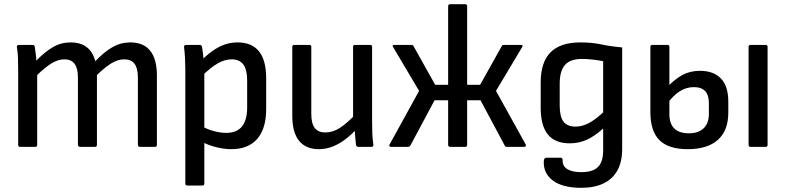

<svg xmlns="http://www.w3.org/2000/svg" viewBox="-20 -703 3762 919"><path d="M77 0Q67 0 67 -10V-366Q67 -396 66 -425Q65 -454 61 -477Q59 -488 72 -488H136Q144 -488 146 -481Q148 -465 150.5 -448.5Q153 -432 154 -413Q195 -455 233.5 -477.5Q272 -500 318 -500Q366 -500 395.5 -477Q425 -454 436 -410Q479 -455 518.5 -477.5Q558 -500 604 -500Q667 -500 699 -460Q731 -420 731 -342V-10Q731 0 722 0H650Q640 0 640 -10V-332Q640 -376 624 -397.5Q608 -419 575 -419Q545 -419 514 -400.5Q483 -382 444 -344V-10Q444 0 435 0H364Q353 0 353 -10V-332Q353 -376 337 -397.5Q321 -419 288 -419Q259 -419 228 -400.5Q197 -382 158 -344V-10Q158 0 149 0Z M1087 11Q1052 11 1013 1Q974 -9 946 -25L944 -100Q972 -84 1003.5 -75.5Q1035 -67 1063 -67Q1113 -67 1138 -97.5Q1163 -128 1163 -188V-318Q1163 -370 1144.5 -394.5Q1126 -419 1089 -419Q1056 -419 1022 -399.5Q988 -380 943 -336L938 -409Q969 -439 997 -459Q1025 -479 1054.5 -489.5Q1084 -500 1117 -500Q1185 -500 1219.5 -457.5Q1254 -415 1254 -328V-181Q1254 -87 1211 -38Q1168 11 1087 11ZM877 185Q867 185 867 175V-373Q867 -398 865.5 -426Q864 -454 861 -477Q860 -488 871 -488H936Q945 -488 947 -479Q949 -466 952 -443.5Q955 -421 954 -408L958 -365V175Q958 185 949 185Z M1506 11Q1444 11 1411.5 -29Q1379 -69 1379 -149V-479Q1379 -488 1389 -488H1461Q1470 -488 1470 -479V-158Q1470 -112 1486.5 -90.5Q1503 -69 1537 -69Q1573 -69 1607 -91Q1641 -113 1686 -160L1689 -88Q1660 -56 1630 -34Q1600 -12 1569.5 -0.5Q1539 11 1506 11ZM1696 0Q1686 0 1684 -9Q1682 -29 1680 -50.5Q1678 -72 1677 -93L1670 -131V-479Q1670 -488 1680 -488H1752Q1761 -488 1761 -479V-122Q1761 -93 1762 -65Q1763 -37 1767 -11Q1769 0 1757 0Z M1852 0Q1846 0 1844 -3.5Q1842 -7 1845 -12L1986 -268L1862 -477Q1855 -488 1867 -488H1948Q1957 -488 1959 -483L2063 -297H2125V-673Q2125 -683 2135 -683H2206Q2216 -683 2216 -673V-297H2278L2382 -483Q2384 -487 2387 -487.5Q2390 -488 2394 -488H2473Q2486 -488 2479 -477L2354 -268L2496 -12Q2498 -7 2496.5 -3.5Q2495 0 2489 0H2407Q2398 0 2396 -6L2280 -223H2216V-10Q2216 0 2206 0H2135Q2125 0 2125 -10V-223H2060L1944 -6Q1940 0 1932 0Z M2762 196Q2672 196 2625.5 160.5Q2579 125 2583 66Q2585 52 2595 52H2664Q2673 52 2673 64Q2672 92 2695.5 106.5Q2719 121 2762 121Q2818 121 2842.5 96Q2867 71 2867 17V-21Q2867 -38 2867 -54.5Q2867 -71 2867 -87H2866Q2826 -51 2788.5 -34Q2751 -17 2707 -17Q2637 -17 2602.5 -59Q2568 -101 2568 -188V-308Q2568 -405 2615 -452.5Q2662 -500 2759 -500Q2813 -500 2857.5 -490.5Q2902 -481 2958 -476V9Q2958 72 2935 113Q2912 154 2868.5 175Q2825 196 2762 196ZM2735 -97Q2765 -97 2796 -112.5Q2827 -128 2867 -165V-410Q2843 -415 2815.5 -418Q2788 -421 2766 -421Q2710 -421 2684.5 -392.5Q2659 -364 2659 -302V-198Q2659 -145 2677 -121Q2695 -97 2735 -97Z M3272 11Q3180 11 3136.5 -32Q3093 -75 3093 -167V-479Q3093 -488 3103 -488H3175Q3184 -488 3184 -479V-157Q3184 -111 3207.5 -88Q3231 -65 3277 -65Q3323 -65 3348 -89Q3373 -113 3373 -158V-210Q3373 -248 3355 -267Q3337 -286 3301 -286Q3265 -286 3233.5 -266Q3202 -246 3175 -208L3174 -286Q3207 -322 3244.5 -343Q3282 -364 3330 -364Q3396 -364 3431 -327Q3466 -290 3466 -216V-164Q3466 -78 3416 -33.5Q3366 11 3272 11ZM3573 0Q3563 0 3563 -10V-479Q3563 -488 3573 -488H3645Q3654 -488 3654 -479V-10Q3654 0 3645 0Z"/></svg>

Font: Sofia Sans Semi Condensed Medium
Style: Regular
Weight: 500
Designer: Botio Nikoltchev, Ani Petrova
Foundry: lettersoup
Version: Version 4.100